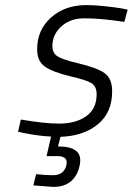

<svg xmlns="http://www.w3.org/2000/svg" viewBox="-20 -529 522 755"><path d="M293 123C299 95.7 294.5 76.2 279.5 64.5C264.5 52.8 242.3 47 213 47H208L218 9C278 7 326.8 -9.3 364.5 -40C402.2 -70.7 421 -114 421 -170C421 -204 410.8 -228 390.5 -242C370.2 -256 334.7 -269 284 -281C244.7 -290.3 218.5 -299.3 205.5 -308C192.5 -316.7 186 -330 186 -348C186 -378 197.7 -403.7 221 -425C244.3 -446.3 274.7 -457 312 -457C354.7 -457 407 -452.3 469 -443L482 -491L458 -496C442 -498.7 420.5 -501.5 393.5 -504.5C366.5 -507.5 342 -509 320 -509C263.3 -509 216.8 -492.7 180.5 -460C144.2 -427.3 126 -385.7 126 -335C126 -304.3 136 -281.8 156 -267.5C176 -253.2 209.3 -240.3 256 -229C297.3 -219.7 325 -210.8 339 -202.5C353 -194.2 360 -179.3 360 -158C360 -120 346.3 -91.3 319 -72C291.7 -52.7 256.3 -43 213 -43C173.7 -43 123.3 -48.3 62 -59L51 -11L69 -7C81 -4.3 97.8 -1.3 119.5 2C141.2 5.3 161.7 7.3 181 8L163 85H207C235 85 246.3 97 241 121C234.3 147 217 160 189 160C170.3 160 148 158.7 122 156L111 200L189 206C245.7 206 280.3 178.3 293 123Z"/></svg>

Font: RazerF5 Light
Style: Italic
Weight: 300
Foundry: Razer Inc.
Version: Version 2